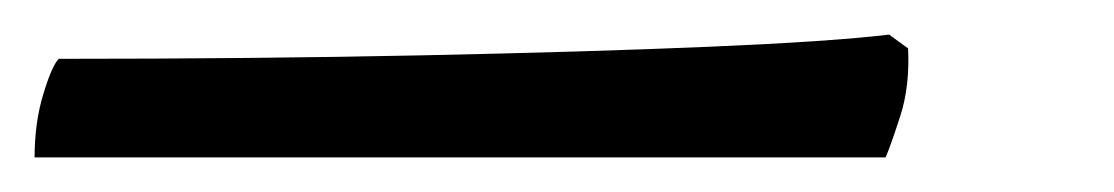

<svg xmlns="http://www.w3.org/2000/svg" viewBox="-33 -23 644 111"><path d="M-13 68Q-13 48 -8 31.5Q-3 15 1 11Q114 11 210.5 9Q307 7 377.5 4Q448 1 481 -3L492 5Q493 27 487.5 44Q482 61 479 68Z"/></svg>

Font: Texturina SemiBold
Style: Italic
Weight: 600
Italic angle: -11°
Designer: Guillermo Torres Carreño
Foundry: Omnibus-Type
Version: Version 1.002; ttfautohint (v1.8.3)